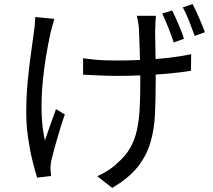

<svg xmlns="http://www.w3.org/2000/svg" viewBox="-20 -842 1040 936"><path d="M740 -765Q739 -752 738 -737.5Q737 -723 737 -706Q736 -695 736.5 -670Q737 -645 737.5 -613.5Q738 -582 738.5 -549.5Q739 -517 739 -489Q739 -461 739 -444Q739 -358 735.5 -284Q732 -210 713 -146Q694 -82 650.5 -27.5Q607 27 527 74L454 17Q478 7 505.5 -10.5Q533 -28 551 -46Q592 -81 614.5 -120.5Q637 -160 647.5 -208Q658 -256 661 -314Q664 -372 664 -444Q664 -468 663.5 -505.5Q663 -543 661.5 -583.5Q660 -624 659 -657Q658 -690 657 -705Q656 -723 652.5 -738Q649 -753 647 -765ZM385 -558Q407 -555 434 -552Q461 -549 490.5 -548Q520 -547 546 -547Q608 -547 673.5 -550Q739 -553 800.5 -560Q862 -567 912 -578L911 -497Q863 -489 802.5 -483.5Q742 -478 676.5 -475Q611 -472 547 -472Q524 -472 494 -473Q464 -474 435.5 -475.5Q407 -477 385 -478ZM245 -750Q241 -736 236 -718Q231 -700 227 -685Q215 -631 204 -565Q193 -499 187 -428.5Q181 -358 183 -288.5Q185 -219 199 -157Q210 -189 224.5 -231Q239 -273 253 -310L296 -284Q284 -250 271 -207.5Q258 -165 247.5 -126.5Q237 -88 231 -63Q228 -52 227 -39Q226 -26 226 -18Q227 -10 227.5 -1Q228 8 229 16L161 24Q151 -7 138.5 -57.5Q126 -108 117 -169.5Q108 -231 108 -293Q108 -375 115.5 -450.5Q123 -526 132 -588.5Q141 -651 146 -692Q149 -710 150 -728Q151 -746 152 -759ZM819 -791Q833 -764 850 -724Q867 -684 877 -653L827 -635Q816 -668 800.5 -707.5Q785 -747 771 -776ZM919 -822Q933 -795 950.5 -755Q968 -715 979 -685L929 -667Q917 -701 902 -739.5Q887 -778 871 -806Z"/></svg>

Font: Noto Sans HK
Style: Regular
Weight: 400
Designer: Ryoko NISHIZUKA 西塚涼子 (kana, bopomofo & ideographs); Paul D. Hunt (Latin, Greek & Cyrillic); Sandoll Communications 산돌커뮤니
Foundry: Adobe
Version: Version 2.004-H2;hotconv 1.0.118;makeotfexe 2.5.65603